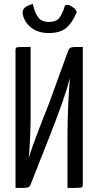

<svg xmlns="http://www.w3.org/2000/svg" viewBox="-20 -933 488 953"><path d="M57 0ZM57 0V-684Q57 -693 60 -696Q63 -699 81.5 -699.5Q100 -700 132 -700V-358Q132 -259 123 -150Q139 -205 196 -350L222 -416L318 -680Q322 -691 328 -695Q334 -699 350 -699.5Q366 -700 391 -700V-16Q391 -7 387 -4Q383 -1 364.5 -0.5Q346 0 315 0V-251Q315 -401 327 -545Q303 -452 232 -271L133 -20Q129 -9 123.5 -5Q118 -1 101 -0.5Q84 0 57 0ZM224 -824Q257 -824 272.5 -842Q288 -860 301 -901Q302 -909 312 -909Q325 -909 341 -897.5Q357 -886 361 -873Q339 -820 309 -794.5Q279 -769 222 -769Q165 -769 130.5 -799.5Q96 -830 92 -870Q91 -900 143 -913Q152 -869 170 -846.5Q188 -824 224 -824Z"/></svg>

Font: Yanone Kaffeesatz
Style: Regular
Weight: 400
Designer: Yanone (Cyrillic: Daniel Pouzeot & Huerta Tipografica)
Foundry: Yanone
Version: Version 1.100;PS 001.100;hotconv 1.0.70;makeotf.lib2.5.58329